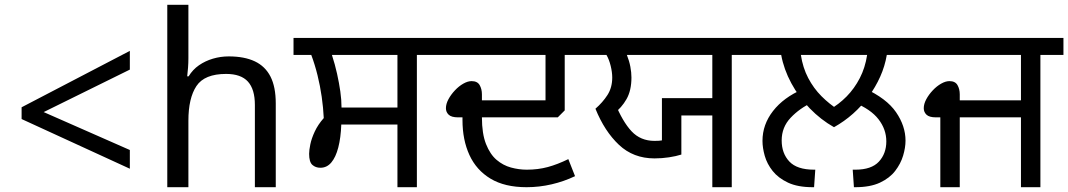

<svg xmlns="http://www.w3.org/2000/svg" viewBox="-20 -780 4451 800"><path d="M70 -284V-333L521 -568V-490L162 -313L521 -155V-77Z M765 -537Q765 -518 763.5 -498Q762 -478 760 -462H766Q783 -490 809 -508Q835 -526 867 -535.5Q899 -545 933 -545Q998 -545 1041.5 -524.5Q1085 -504 1107 -461Q1129 -418 1129 -349V0H1042V-343Q1042 -408 1013 -440Q984 -472 922 -472Q832 -472 798.5 -421.5Q765 -371 765 -277V0H677V-760H765Z M1636 0V-261H1402Q1400 -206 1389.5 -165.5Q1379 -125 1360.5 -103Q1342 -81 1315 -81Q1295 -81 1281.5 -93Q1268 -105 1268 -139Q1268 -154 1273 -178.5Q1278 -203 1291.5 -232Q1305 -261 1329 -288Q1327 -331 1320.5 -376.5Q1314 -422 1303 -466.5Q1292 -511 1277 -551H1203V-622H1813V-551H1717V0ZM1403 -332H1636V-551H1363Q1376 -511 1384.5 -472.5Q1393 -434 1398 -399Q1403 -364 1403 -332Z M2174 0Q2083 0 2024 -35.5Q1965 -71 1936 -134Q1907 -197 1907 -280V-291H1889Q1861 -291 1849.5 -302Q1838 -313 1838 -329Q1838 -347 1848.5 -366.5Q1859 -386 1875.5 -403.5Q1892 -421 1910.5 -431.5Q1929 -442 1945 -442Q1969 -442 1978.5 -425.5Q1988 -409 1988 -387V-362H2253V-551H1799V-622H2430V-551H2333V-320L2304 -291H1988Q1988 -223 2005 -180Q2022 -137 2049 -114Q2076 -91 2109 -82Q2142 -73 2175 -73Q2222 -73 2262.5 -84Q2303 -95 2348 -117L2376 -46Q2330 -24 2278.5 -12Q2227 0 2174 0Z M2948 0V-299H2819V-136Q2797 -129 2767.5 -124.5Q2738 -120 2707 -120Q2619 -120 2559 -176.5Q2499 -233 2461 -327Q2491 -353 2511 -384Q2531 -415 2531 -457Q2531 -479 2524.5 -505.5Q2518 -532 2507 -551H2416V-622H3126V-551H3029V0ZM2738 -371H2948V-551H2592Q2602 -526 2606.5 -502Q2611 -478 2611 -457Q2611 -403 2590.5 -367Q2570 -331 2538 -307L2542 -352Q2574 -273 2611.5 -233Q2649 -193 2707 -193Q2718 -193 2725 -193.5Q2732 -194 2738 -195Z M3455 -250Q3400 -281 3354 -328.5Q3308 -376 3277 -433.5Q3246 -491 3235 -551H3111V-622H3799V-551H3675Q3667 -504 3647.5 -460.5Q3628 -417 3599.5 -378Q3571 -339 3534.5 -306.5Q3498 -274 3455 -250ZM3593 -551H3317Q3325 -498 3347.5 -455Q3370 -412 3403 -379Q3436 -346 3474 -322L3436 -323Q3475 -345 3507.5 -378Q3540 -411 3562.5 -454.5Q3585 -498 3593 -551ZM3157 -193Q3157 -261 3201 -317.5Q3245 -374 3324 -408L3364 -353Q3312 -329 3274.5 -289.5Q3237 -250 3237 -195Q3237 -141 3269 -107Q3301 -73 3372 -73H3377L3372 0H3366Q3304 0 3263.5 -19Q3223 -38 3199.5 -67.5Q3176 -97 3166.5 -130.5Q3157 -164 3157 -193ZM3753 -194Q3753 -165 3743 -131.5Q3733 -98 3710 -68Q3687 -38 3646.5 -19Q3606 0 3544 0H3538L3533 -73H3544Q3611 -73 3642 -106.5Q3673 -140 3673 -191Q3673 -241 3640.5 -283Q3608 -325 3539 -353L3582 -412Q3674 -370 3713.5 -312.5Q3753 -255 3753 -194Z M3898 0V-291H3880Q3852 -291 3840.5 -302Q3829 -313 3829 -329Q3829 -347 3839.5 -366.5Q3850 -386 3866.5 -403.5Q3883 -421 3901.5 -431.5Q3920 -442 3936 -442Q3960 -442 3969.5 -425.5Q3979 -409 3979 -387V-362H4234V-551H3785V-622H4411V-551H4315V0H4234V-291H3979V0Z"/></svg>

Font: hexlgurmukhi05
Style: Book
Weight: 400
Designer: Jelle Bosma - Monotype Design Team
Foundry: Monotype Imaging Inc.
Version: Version 2.003